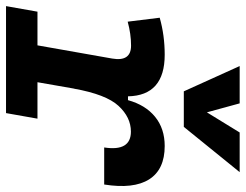

<svg xmlns="http://www.w3.org/2000/svg" viewBox="-121 -707 816 638"><g transform="rotate(90 287.0 -388.0)"><path d="M-11.7 0 6.8 -104.5H118.7L162.6 -353Q173.3 -415.5 119.6 -415.5Q81.1 -415.5 40 -404.3L26.9 -510.7Q85.4 -527.3 149.9 -527.3Q285.6 -527.3 288.1 -405.3H300.8Q316.9 -463.4 356.2 -495.4Q395.5 -527.3 453.1 -527.3Q531.2 -527.3 564 -475.6Q596.7 -423.8 581.1 -326.2H458Q471.7 -415 405.3 -415Q357.9 -415 319.8 -373.8Q281.7 -332.5 262.7 -226.1V-227.5L241.2 -104.5H362.3L343.8 0ZM271.5 -590.8 187.5 -776.4H311.5L341.3 -667.5L408.2 -776.4H540L389.6 -590.8Z"/></g></svg>

Font: Cascadia Code NF SemiBold
Style: Italic
Weight: 600
Italic angle: -10°
Monospace: yes
Designer: Aaron Bell
Foundry: Saja Typeworks
Version: Version 2404.023; ttfautohint (v1.8.4)